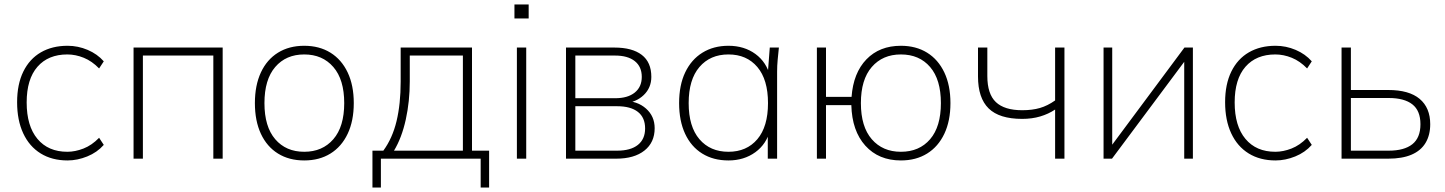

<svg xmlns="http://www.w3.org/2000/svg" viewBox="-20 -714 6504 864"><path d="M284 8Q214 8 163 -23.5Q112 -55 84.5 -114Q57 -173 57 -254Q57 -335 85 -392Q113 -449 164 -478.5Q215 -508 284 -508Q331 -508 374.5 -489.5Q418 -471 447 -438L426 -406Q394 -439 357 -454Q320 -469 283 -469Q197 -469 148.5 -413.5Q100 -358 100 -253Q100 -147 148.5 -89Q197 -31 283 -31Q318 -31 355.5 -45.5Q393 -60 426 -94L447 -62Q417 -28 372.5 -10Q328 8 284 8Z M581 0V-500H982V0H940V-464H623V0Z M1349 8Q1281 8 1231 -23Q1181 -54 1154 -112Q1127 -170 1127 -250Q1127 -330 1154 -388Q1181 -446 1231 -477Q1281 -508 1349 -508Q1417 -508 1467 -477Q1517 -446 1544.5 -388Q1572 -330 1572 -250Q1572 -170 1544.5 -112Q1517 -54 1467 -23Q1417 8 1349 8ZM1349 -31Q1431 -31 1480 -87.5Q1529 -144 1529 -250Q1529 -356 1480 -412.5Q1431 -469 1349 -469Q1267 -469 1218.5 -412.5Q1170 -356 1170 -250Q1170 -144 1218.5 -87.5Q1267 -31 1349 -31Z M1656 130V-36H1705Q1746 -92 1764.5 -169Q1783 -246 1783 -347V-500H2104V-36H2181V130H2143V0H1694V130ZM1753 -36H2063V-464H1824V-348Q1824 -258 1806 -176Q1788 -94 1753 -36Z M2306 0V-500H2348V0ZM2295 -631V-694H2359V-631Z M2527 0V-500H2745Q2825 -500 2868 -467Q2911 -434 2911 -368Q2911 -319 2876.5 -286Q2842 -253 2788 -249V-260Q2848 -260 2887 -225.5Q2926 -191 2926 -137Q2926 -73 2880 -36.5Q2834 0 2753 0ZM2569 -36H2757Q2818 -36 2850.5 -62Q2883 -88 2883 -136Q2883 -185 2850.5 -210.5Q2818 -236 2757 -236H2569ZM2569 -272H2748Q2805 -272 2836.5 -297.5Q2868 -323 2868 -368Q2868 -414 2836.5 -439Q2805 -464 2748 -464H2569Z M3258 8Q3190 8 3140 -23Q3090 -54 3063 -112Q3036 -170 3036 -250Q3036 -331 3063.5 -388.5Q3091 -446 3141 -477Q3191 -508 3258 -508Q3329 -508 3379.5 -471Q3430 -434 3446 -369H3434L3444 -500H3485Q3482 -472 3479.5 -445Q3477 -418 3477 -392V0H3435V-131H3446Q3430 -66 3379 -29Q3328 8 3258 8ZM3258 -31Q3340 -31 3388 -87.5Q3436 -144 3436 -250Q3436 -356 3388 -412.5Q3340 -469 3258 -469Q3176 -469 3127.5 -412.5Q3079 -356 3079 -250Q3079 -144 3127.5 -87.5Q3176 -31 3258 -31Z M4034 8Q3934 8 3874 -58.5Q3814 -125 3811 -241H3697V0H3656V-500H3697V-278H3812Q3820 -386 3879 -447Q3938 -508 4034 -508Q4102 -508 4152 -477Q4202 -446 4229.5 -388Q4257 -330 4257 -250Q4257 -170 4229.5 -112Q4202 -54 4152 -23Q4102 8 4034 8ZM4034 -31Q4117 -31 4165.5 -87.5Q4214 -144 4214 -250Q4214 -356 4165.5 -412.5Q4117 -469 4034 -469Q3952 -469 3903 -412.5Q3854 -356 3854 -250Q3854 -144 3903 -87.5Q3952 -31 4034 -31Z M4728 0V-221Q4698 -201 4661 -190Q4624 -179 4580 -179Q4477 -179 4429 -226Q4381 -273 4381 -370V-500H4423V-372Q4423 -291 4461.5 -254.5Q4500 -218 4580 -218Q4625 -218 4659.5 -228Q4694 -238 4728 -262V-500H4770V0Z M4946 0V-500H4985V-32H4962L5310 -500H5348V0H5309V-468H5333L4984 0Z M5720 8Q5650 8 5599 -23.5Q5548 -55 5520.5 -114Q5493 -173 5493 -254Q5493 -335 5521 -392Q5549 -449 5600 -478.5Q5651 -508 5720 -508Q5767 -508 5810.5 -489.5Q5854 -471 5883 -438L5862 -406Q5830 -439 5793 -454Q5756 -469 5719 -469Q5633 -469 5584.5 -413.5Q5536 -358 5536 -253Q5536 -147 5584.5 -89Q5633 -31 5719 -31Q5754 -31 5791.5 -45.5Q5829 -60 5862 -94L5883 -62Q5853 -28 5808.5 -10Q5764 8 5720 8Z M6017 0V-500H6059V-309H6227Q6321 -309 6368.5 -269Q6416 -229 6416 -155Q6416 -106 6395 -71Q6374 -36 6332 -18Q6290 0 6227 0ZM6059 -36H6229Q6299 -36 6335.5 -65Q6372 -94 6372 -155Q6372 -216 6335.5 -244.5Q6299 -273 6229 -273H6059Z"/></svg>

Font: Mulish ExtraLight
Style: Regular
Weight: 200
Designer: Vernon Adams
Foundry: Vernon Adams
Version: Version 3.603